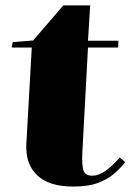

<svg xmlns="http://www.w3.org/2000/svg" viewBox="-20 -673 481 707"><path d="M27 -518 102 -524 213 -653H312L304 -523H416L415 -498H304L283 -108Q281 -67 287 -46.5Q293 -26 320 -26Q343 -26 367.5 -43Q392 -60 421 -93L441 -76Q423 -53 399 -32.5Q375 -12 339.5 1Q304 14 249 14Q161 14 117 -27.5Q73 -69 77 -144L97 -498H23Z"/></svg>

Font: Literata 72pt Black
Style: Italic
Weight: 900
Italic angle: -2°
Designer: Latin by Veronika Burian and Jose Scaglione. Greek by Irene Vlachou. Cyrillic by Vera Evstafieva
Foundry: TypeTogether
Version: Version 3.002